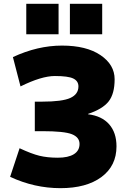

<svg xmlns="http://www.w3.org/2000/svg" viewBox="-20 -980 666 1010"><path d="M33.2 -49.8 83 -200.2Q145.5 -170.9 187.5 -160.6Q229.5 -150.4 284.2 -150.4Q338.9 -150.4 368.7 -168.9Q398.4 -187.5 398.4 -222.7Q398.4 -257.8 358.4 -273.9Q318.4 -290 202.1 -290H163.1V-445.3H202.1Q307.6 -445.3 350.1 -464.8Q392.6 -484.4 392.6 -525.4Q392.6 -553.7 365.7 -566.9Q338.9 -580.1 268.6 -580.1Q198.2 -580.1 87.9 -525.4L47.9 -679.7Q177.7 -740.2 306.2 -740.2Q434.6 -740.2 508.8 -689.9Q583 -639.6 583 -563Q583 -486.3 551.3 -446.3Q519.5 -406.2 443.4 -380.9V-378.9Q515.6 -370.1 554.2 -326.2Q592.8 -282.2 592.8 -210Q592.8 -107.4 513.7 -48.8Q434.6 9.8 297.9 9.8Q161.1 9.8 33.2 -49.8ZM118.2 -799.8V-960H288.1V-799.8ZM347.7 -799.8V-960H517.6V-799.8Z"/></svg>

Font: GenEi M Gothic v2 Black
Style: Regular
Weight: 900
Version: Version 2.0